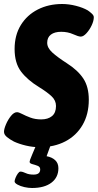

<svg xmlns="http://www.w3.org/2000/svg" viewBox="-34 -728 489 960"><path d="M163 8Q130 8 96 0Q62 -8 36 -20Q15 -31 0.5 -43Q-14 -55 -14 -69Q-14 -83 -4 -106.5Q6 -130 21 -148.5Q36 -167 51 -167Q60 -167 77 -158Q94 -149 118 -140Q142 -131 172 -131Q206 -131 226 -147.5Q246 -164 246 -198Q246 -226 223.5 -247Q201 -268 162 -292Q103 -328 71 -370.5Q39 -413 39 -483Q39 -552 70 -602.5Q101 -653 155 -680.5Q209 -708 277 -708Q310 -708 345.5 -699Q381 -690 405 -676Q414 -670 424.5 -660.5Q435 -651 435 -642Q435 -624 424.5 -601.5Q414 -579 398.5 -562Q383 -545 370 -545Q358 -545 331.5 -557Q305 -569 272 -569Q239 -569 220.5 -555Q202 -541 202 -514Q202 -489 227 -466Q252 -443 300 -412Q355 -377 382.5 -335.5Q410 -294 410 -229Q410 -157 379 -103.5Q348 -50 292.5 -21Q237 8 163 8ZM126 212Q108 212 88 207.5Q68 203 53.5 195Q39 187 39 179Q39 173 43.5 161.5Q48 150 55 140Q62 130 68 130Q79 130 94.5 137.5Q110 145 134 145Q167 145 167 119Q167 106 154 101Q141 96 127.5 92.5Q114 89 114 81Q114 78 116.5 70.5Q119 63 127 44.5Q135 26 150 -10H222L199 53Q226 58 242 73Q258 88 258 113Q258 159 223 185.5Q188 212 126 212Z"/></svg>

Font: Asap Condensed Condensed ExtraBold
Style: Italic
Weight: 800
Width: 3
Italic angle: -6°
Designer: Pablo Cosgaya
Foundry: Omnibus-Type
Version: Version 3.001; ttfautohint (v1.8.4.7-5d5b)